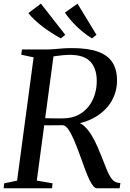

<svg xmlns="http://www.w3.org/2000/svg" viewBox="-26 -1008 697 1028"><path d="M-6.5 0 -3.5 -26.5 65.5 -41 154 -701 88 -715 91.5 -743H218Q242 -743 264.5 -745Q287 -747 310.2 -748.8Q333.5 -750.5 359.5 -750.5Q446 -750.5 498.8 -731.2Q551.5 -712 576 -673.8Q600.5 -635.5 600.5 -579Q601 -519.5 573 -469.5Q545 -419.5 491.5 -385.8Q438 -352 362.5 -340.5L376.5 -352.5Q402 -354 424.2 -333.8Q446.5 -313.5 464.8 -283Q483 -252.5 496.5 -221Q510 -189.5 519 -167Q533.5 -129.5 544.2 -103Q555 -76.5 565.2 -60.2Q575.5 -44 587.8 -36.2Q600 -28.5 618.5 -28L614.5 0H492.5Q483.5 0 473.8 -11.2Q464 -22.5 453 -45Q442 -67.5 430 -100Q414 -143.5 399 -185Q384 -226.5 369.5 -260Q355 -293.5 340.8 -314.2Q326.5 -335 312 -337.5Q307.5 -337.5 293.5 -337.5Q279.5 -337.5 261.8 -337.2Q244 -337 227 -337Q210 -337 199.5 -337.5L206 -375.5Q215.5 -375 231.5 -374.8Q247.5 -374.5 265.5 -374.2Q283.5 -374 298.2 -374Q313 -374 319.5 -374.5Q361.5 -376 394 -393Q426.5 -410 448.5 -438.2Q470.5 -466.5 481.5 -502.2Q492.5 -538 492 -576.5Q491.5 -642 457.5 -678.2Q423.5 -714.5 346.5 -714.5Q334.5 -714.5 314.5 -712.8Q294.5 -711 274.8 -708.2Q255 -705.5 243.5 -702L263 -726.5L171 -41L255.5 -26.5L252.5 0ZM490.5 -821.5 466.5 -802.5Q444.5 -816 423.8 -832.2Q403 -848.5 384.2 -866.8Q365.5 -885 349.5 -903.8Q333.5 -922.5 321.5 -940.5L389 -988.5ZM323.5 -821.5 299.5 -802.5Q276 -815.5 250.8 -831.5Q225.5 -847.5 202 -865.5Q178.5 -883.5 158.8 -902Q139 -920.5 126 -938L193 -988.5Z"/></svg>

Font: Merriweather 96pt
Style: Italic
Weight: 400
Italic angle: -7.8°
Version: Version 2.101